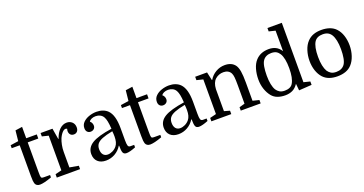

<svg xmlns="http://www.w3.org/2000/svg" viewBox="-38 -1478 4147 2186"><g transform="rotate(-20 2035.5 -385.0)"><path d="M9 -490V-526L106 -540L119 -666L203 -678V-540H331V-490H203V-133Q203 -99 204 -86.5Q205 -74 208 -66Q211 -59 219 -56.5Q227 -54 245 -54H315V-25Q267 -7 230.5 1.5Q194 10 172 10Q127 10 114 -27Q110 -39 108 -58Q106 -77 106 -114V-490Z M678 -482Q674 -485 668.5 -486.5Q663 -488 658 -488Q646 -488 632 -477Q618 -466 605 -447.5Q592 -429 581 -405Q567 -371 559 -330.5Q551 -290 551 -247V-60L659 -41V0H377V-41L454 -60V-480L377 -499V-540H521L543 -408H547Q570 -476 609 -513Q648 -550 695 -550Q734 -550 760 -525.5Q786 -501 786 -460Q786 -430 770.5 -412.5Q755 -395 729 -395Q703 -395 688 -411.5Q673 -428 673 -455Q673 -461 674 -466.5Q675 -472 678 -482Z M837 -117Q837 -195 910 -240Q983 -285 1152 -310Q1148 -369 1141 -402Q1134 -435 1123 -455Q1109 -481 1084 -493.5Q1059 -506 1030 -506Q1002 -506 979.5 -496Q957 -486 949 -469Q963 -459 969.5 -443Q976 -427 976 -413Q976 -388 959.5 -373.5Q943 -359 919 -359Q895 -359 879.5 -375Q864 -391 864 -420Q864 -462 893 -491Q922 -520 966.5 -535Q1011 -550 1056 -550Q1097 -550 1131.5 -537.5Q1166 -525 1190 -501Q1252 -439 1252 -281V-136Q1252 -87 1258.5 -68Q1265 -49 1287 -49H1332V-19Q1260 10 1220 10Q1189 10 1178.5 -12.5Q1168 -35 1168 -99H1164Q1133 -48 1082 -19Q1031 10 972 10Q909 10 873 -24Q837 -58 837 -117ZM1014 -48Q1042 -48 1072.5 -62.5Q1103 -77 1124 -103Q1140 -123 1147.5 -150.5Q1155 -178 1155 -215Q1155 -232 1154 -248.5Q1153 -265 1151 -280Q1070 -264 1024 -245.5Q978 -227 959 -201.5Q940 -176 940 -138Q940 -95 959.5 -71.5Q979 -48 1014 -48Z M1345 -490V-526L1442 -540L1455 -666L1539 -678V-540H1667V-490H1539V-133Q1539 -99 1540 -86.5Q1541 -74 1544 -66Q1547 -59 1555 -56.5Q1563 -54 1581 -54H1651V-25Q1603 -7 1566.5 1.5Q1530 10 1508 10Q1463 10 1450 -27Q1446 -39 1444 -58Q1442 -77 1442 -114V-490Z M1715 -117Q1715 -195 1788 -240Q1861 -285 2030 -310Q2026 -369 2019 -402Q2012 -435 2001 -455Q1987 -481 1962 -493.5Q1937 -506 1908 -506Q1880 -506 1857.5 -496Q1835 -486 1827 -469Q1841 -459 1847.5 -443Q1854 -427 1854 -413Q1854 -388 1837.5 -373.5Q1821 -359 1797 -359Q1773 -359 1757.5 -375Q1742 -391 1742 -420Q1742 -462 1771 -491Q1800 -520 1844.5 -535Q1889 -550 1934 -550Q1975 -550 2009.5 -537.5Q2044 -525 2068 -501Q2130 -439 2130 -281V-136Q2130 -87 2136.5 -68Q2143 -49 2165 -49H2210V-19Q2138 10 2098 10Q2067 10 2056.5 -12.5Q2046 -35 2046 -99H2042Q2011 -48 1960 -19Q1909 10 1850 10Q1787 10 1751 -24Q1715 -58 1715 -117ZM1892 -48Q1920 -48 1950.5 -62.5Q1981 -77 2002 -103Q2018 -123 2025.5 -150.5Q2033 -178 2033 -215Q2033 -232 2032 -248.5Q2031 -265 2029 -280Q1948 -264 1902 -245.5Q1856 -227 1837 -201.5Q1818 -176 1818 -138Q1818 -95 1837.5 -71.5Q1857 -48 1892 -48Z M2327 -60V-480L2250 -499V-540H2394L2416 -440H2420Q2450 -491 2501 -520.5Q2552 -550 2610 -550Q2693 -550 2733 -496Q2753 -468 2761.5 -417.5Q2770 -367 2770 -281V-60L2847 -41V0H2606V-41L2673 -60V-283Q2673 -348 2669.5 -380Q2666 -412 2657 -430Q2645 -454 2622.5 -466.5Q2600 -479 2569 -479Q2511 -479 2469 -442Q2428 -405 2424 -327V-60L2491 -41V0H2250V-41Z M2915 -265Q2915 -330 2932 -389Q2949 -448 2983 -485Q3012 -517 3052 -533.5Q3092 -550 3144 -550Q3188 -550 3224.5 -533Q3261 -516 3290 -472V-720L3213 -739V-780H3387V-60L3464 -41V0L3309 10L3301 -72Q3270 -26 3231 -8Q3192 10 3144 10Q3093 10 3052 -5Q3011 -20 2984 -53Q2952 -92 2933.5 -146.5Q2915 -201 2915 -265ZM3290 -266Q3290 -327 3281 -372Q3272 -417 3255 -445Q3239 -471 3216 -484.5Q3193 -498 3155 -498Q3121 -498 3095.5 -486Q3070 -474 3054 -451Q3036 -426 3028 -379.5Q3020 -333 3020 -273Q3020 -213 3029 -168.5Q3038 -124 3055 -95Q3072 -70 3095.5 -56Q3119 -42 3156 -42Q3191 -42 3216.5 -53.5Q3242 -65 3255 -88Q3272 -116 3281 -160.5Q3290 -205 3290 -266Z M4025 -275Q4025 -210 4005.5 -151.5Q3986 -93 3951 -55Q3921 -22 3877 -6Q3833 10 3777 10Q3722 10 3679 -5.5Q3636 -21 3606 -53Q3572 -90 3553.5 -144.5Q3535 -199 3535 -263Q3535 -328 3554 -387.5Q3573 -447 3609 -485Q3641 -519 3683.5 -534.5Q3726 -550 3781 -550Q3836 -550 3880 -534.5Q3924 -519 3954 -487Q3989 -450 4007 -394.5Q4025 -339 4025 -275ZM3642 -274Q3642 -213 3651.5 -168.5Q3661 -124 3678 -95Q3695 -70 3718.5 -56Q3742 -42 3780 -42Q3849 -42 3883 -89Q3901 -115 3909.5 -161Q3918 -207 3918 -267Q3918 -327 3908.5 -372Q3899 -417 3882 -445Q3866 -471 3841.5 -484.5Q3817 -498 3779 -498Q3709 -498 3678 -452Q3642 -396 3642 -274Z"/></g></svg>

Font: Domine
Style: Regular
Weight: 400
Designer: Pablo Impallari, Rodrigo Fuenzalida, Brenda Gallo
Foundry: Pablo Impallari, Rodrigo Fuenzalida, Brenda Gallo
Version: Version 2.000